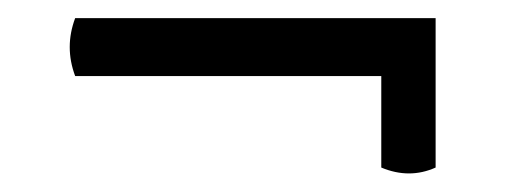

<svg xmlns="http://www.w3.org/2000/svg" viewBox="-20 -415 578 212"><path d="M63 -331Q51 -363 63 -395H461V-331ZM401 -230V-388H461V-230Q432 -217 401 -230Z"/></svg>

Font: Arima Thin SemiBold
Style: Regular
Weight: 600
Version: Version 1.100